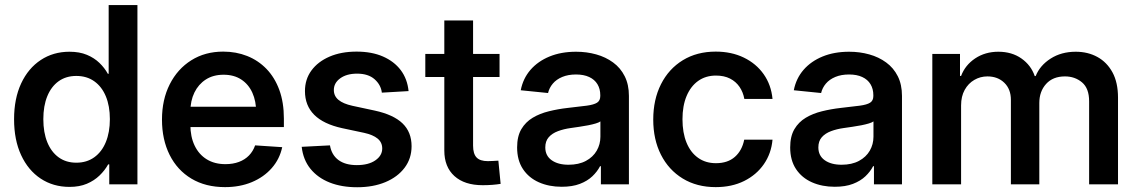

<svg xmlns="http://www.w3.org/2000/svg" viewBox="-20 -748 4618 779"><path d="M262.2 10.3Q195.8 10.3 145 -23.4Q94.2 -57.1 65.7 -118.7Q37.1 -180.2 37.1 -264.2Q37.1 -348.1 65.9 -409.7Q94.7 -471.2 145.5 -504.6Q196.3 -538.1 261.7 -538.1Q302.7 -538.1 332.5 -525.6Q362.3 -513.2 383.3 -492.9Q404.3 -472.7 417.5 -448.7H420.9V-727.5H537.6V0H423.3V-81.1H418.9Q405.3 -56.6 383.8 -35.9Q362.3 -15.1 332.3 -2.4Q302.2 10.3 262.2 10.3ZM289.6 -87.9Q332 -87.9 362.5 -109.9Q393.1 -131.8 409.4 -171.6Q425.8 -211.4 425.8 -264.6Q425.8 -317.9 409.4 -357.2Q393.1 -396.5 362.5 -418.2Q332 -439.9 289.6 -439.9Q248 -439.9 218 -418.5Q188 -397 171.9 -357.7Q155.8 -318.4 155.8 -264.6Q155.8 -210.4 171.9 -170.9Q188 -131.3 218 -109.6Q248 -87.9 289.6 -87.9Z M893.1 11.2Q814 11.2 756.6 -23.2Q699.2 -57.6 668.2 -119.6Q637.2 -181.6 637.2 -262.7Q637.2 -343.8 668.7 -406Q700.2 -468.3 756.1 -503.4Q812 -538.6 885.7 -538.6Q938 -538.6 982.9 -520.8Q1027.8 -502.9 1061.3 -468.3Q1094.7 -433.6 1113.3 -383.1Q1131.8 -332.5 1131.8 -267.1V-232.4H690.4V-314.9H1072.8L1019.5 -291Q1019.5 -337.4 1003.9 -371.8Q988.3 -406.2 958.7 -425.5Q929.2 -444.8 887.2 -444.8Q845.2 -444.8 815.2 -425.5Q785.2 -406.2 768.8 -372.6Q752.4 -338.9 752.4 -295.4V-242.2Q752.4 -192.9 769.8 -157Q787.1 -121.1 818.8 -101.6Q850.6 -82 894.5 -82Q925.3 -82 949.5 -91.1Q973.6 -100.1 990.2 -117.2Q1006.8 -134.3 1015.1 -158.2L1125 -150.9Q1114.7 -102.5 1082.5 -65.9Q1050.3 -29.3 1001.7 -9Q953.1 11.2 893.1 11.2Z M1637.7 -378.4 1529.3 -372.1Q1525.4 -403.8 1499.8 -426.5Q1474.1 -449.2 1428.7 -449.2Q1386.7 -449.2 1360.6 -430.4Q1334.5 -411.6 1334.5 -382.8Q1334.5 -358.4 1353.3 -342.8Q1372.1 -327.1 1409.7 -318.8L1500.5 -299.3Q1576.7 -282.7 1613.3 -247.3Q1649.9 -211.9 1649.9 -154.8Q1649.9 -105 1621.6 -67.4Q1593.3 -29.8 1543.5 -9Q1493.7 11.7 1429.2 11.7Q1366.2 11.7 1317.9 -7.3Q1269.5 -26.4 1239.7 -63Q1210 -99.6 1204.1 -152.3L1318.8 -158.2Q1325.2 -119.6 1353 -98.9Q1380.9 -78.1 1427.7 -78.1Q1475.1 -78.1 1502.9 -97.4Q1530.8 -116.7 1530.8 -145.5Q1530.8 -170.4 1512 -185.8Q1493.2 -201.2 1457.5 -209L1368.2 -228Q1292.5 -244.6 1254.9 -282.2Q1217.3 -319.8 1217.3 -378.4Q1217.3 -426.3 1243.7 -462.2Q1270 -498 1317.1 -518.3Q1364.3 -538.6 1426.8 -538.6Q1488.3 -538.6 1533.7 -518.8Q1579.1 -499 1606 -463.4Q1632.8 -427.7 1637.7 -378.4Z M2006.8 -529.3V-435.5H1705.6V-529.3ZM1782.7 -665H1899.4V-157.2Q1899.4 -124 1913.6 -109.1Q1927.7 -94.2 1959.5 -94.2Q1969.7 -94.2 1981.2 -95Q1992.7 -95.7 2002 -96.2L2011.2 -2Q1996.1 0.5 1977.1 2Q1958 3.4 1938.5 3.4Q1864.7 3.4 1823.7 -33.7Q1782.7 -70.8 1782.7 -137.2Z M2258.8 9.8Q2207.5 9.8 2166.5 -8.3Q2125.5 -26.4 2101.8 -62Q2078.1 -97.7 2078.1 -149.9Q2078.1 -194.8 2095.2 -223.9Q2112.3 -252.9 2141.4 -270.3Q2170.4 -287.6 2207.3 -296.6Q2244.1 -305.7 2283.2 -310.1Q2332 -315.4 2360.8 -319.3Q2389.6 -323.2 2402.6 -331.5Q2415.5 -339.8 2415.5 -358.4V-361.8Q2415.5 -387.2 2404.1 -406.2Q2392.6 -425.3 2370.6 -435.5Q2348.6 -445.8 2316.9 -445.8Q2285.2 -445.8 2261.2 -435.8Q2237.3 -425.8 2222.9 -408.7Q2208.5 -391.6 2203.6 -370.6L2092.8 -381.8Q2102.1 -429.7 2132.3 -464.6Q2162.6 -499.5 2209.7 -518.8Q2256.8 -538.1 2317.4 -538.1Q2360.4 -538.1 2398.9 -527.3Q2437.5 -516.6 2467.5 -494.6Q2497.6 -472.7 2514.6 -438.7Q2531.7 -404.8 2531.7 -358.9V0H2418V-73.7H2414.6Q2403.3 -51.8 2383.3 -32.7Q2363.3 -13.7 2332.8 -2Q2302.2 9.8 2258.8 9.8ZM2286.6 -79.6Q2328.1 -79.6 2357.2 -95.2Q2386.2 -110.8 2401.1 -136.7Q2416 -162.6 2416 -193.4V-255.4Q2410.2 -251 2397.2 -247.1Q2384.3 -243.2 2366.7 -239.7Q2349.1 -236.3 2330.6 -233.6Q2312 -231 2295.4 -228.5Q2267.1 -224.6 2243.7 -215.8Q2220.2 -207 2206.3 -191.2Q2192.4 -175.3 2192.4 -149.9Q2192.4 -116.2 2218.3 -97.9Q2244.1 -79.6 2286.6 -79.6Z M2883.8 11.2Q2807.1 11.2 2750 -23.7Q2692.9 -58.6 2661.6 -120.4Q2630.4 -182.1 2630.4 -262.7Q2630.4 -344.2 2661.9 -406.5Q2693.4 -468.8 2750.5 -503.7Q2807.6 -538.6 2883.8 -538.6Q2947.8 -538.6 2997.8 -514.4Q3047.9 -490.2 3078.4 -447Q3108.9 -403.8 3114.3 -346.7H3000Q2995.1 -374 2980.5 -395.5Q2965.8 -417 2941.9 -429.2Q2918 -441.4 2884.8 -441.4Q2843.3 -441.4 2812.7 -419.7Q2782.2 -397.9 2765.6 -358.2Q2749 -318.4 2749 -264.2Q2749 -209.5 2765.4 -169.4Q2781.7 -129.4 2812.3 -107.7Q2842.8 -85.9 2884.8 -85.9Q2932.6 -85.9 2961.7 -111.6Q2990.7 -137.2 2999.5 -181.2H3114.3Q3109.4 -125.5 3079.3 -82Q3049.3 -38.6 2999.3 -13.7Q2949.2 11.2 2883.8 11.2Z M3366.7 9.8Q3315.4 9.8 3274.4 -8.3Q3233.4 -26.4 3209.7 -62Q3186 -97.7 3186 -149.9Q3186 -194.8 3203.1 -223.9Q3220.2 -252.9 3249.3 -270.3Q3278.3 -287.6 3315.2 -296.6Q3352.1 -305.7 3391.1 -310.1Q3439.9 -315.4 3468.8 -319.3Q3497.6 -323.2 3510.5 -331.5Q3523.4 -339.8 3523.4 -358.4V-361.8Q3523.4 -387.2 3512 -406.2Q3500.5 -425.3 3478.5 -435.5Q3456.5 -445.8 3424.8 -445.8Q3393.1 -445.8 3369.1 -435.8Q3345.2 -425.8 3330.8 -408.7Q3316.4 -391.6 3311.5 -370.6L3200.7 -381.8Q3210 -429.7 3240.2 -464.6Q3270.5 -499.5 3317.6 -518.8Q3364.7 -538.1 3425.3 -538.1Q3468.3 -538.1 3506.8 -527.3Q3545.4 -516.6 3575.4 -494.6Q3605.5 -472.7 3622.6 -438.7Q3639.6 -404.8 3639.6 -358.9V0H3525.9V-73.7H3522.5Q3511.2 -51.8 3491.2 -32.7Q3471.2 -13.7 3440.7 -2Q3410.2 9.8 3366.7 9.8ZM3394.5 -79.6Q3436 -79.6 3465.1 -95.2Q3494.1 -110.8 3509 -136.7Q3523.9 -162.6 3523.9 -193.4V-255.4Q3518.1 -251 3505.1 -247.1Q3492.2 -243.2 3474.6 -239.7Q3457 -236.3 3438.5 -233.6Q3419.9 -231 3403.3 -228.5Q3375 -224.6 3351.6 -215.8Q3328.1 -207 3314.2 -191.2Q3300.3 -175.3 3300.3 -149.9Q3300.3 -116.2 3326.2 -97.9Q3352.1 -79.6 3394.5 -79.6Z M3762.7 0V-529.3H3875V-439.9H3879.4Q3896 -483.9 3936.5 -511Q3977.1 -538.1 4030.8 -538.1Q4085.4 -538.1 4124.3 -510.7Q4163.1 -483.4 4178.2 -439.5H4182.1Q4199.2 -482.4 4242.7 -510.3Q4286.1 -538.1 4344.7 -538.1Q4394 -538.1 4432.6 -516.8Q4471.2 -495.6 4493.7 -454.3Q4516.1 -413.1 4516.1 -351.6V0H4398.9V-336.9Q4398.9 -389.6 4370.1 -413.8Q4341.3 -438 4300.8 -438Q4252 -438 4224.4 -407.5Q4196.8 -377 4196.8 -330.1V0H4081.5V-342.8Q4081.5 -386.2 4054.9 -412.1Q4028.3 -438 3986.3 -438Q3957.5 -438 3933.1 -423.8Q3908.7 -409.7 3894 -383.3Q3879.4 -356.9 3879.4 -320.3V0Z"/></svg>

Font: Inter Cardless Tabular Medium
Style: Regular
Weight: 500
Designer: Rasmus Andersson
Foundry: rsms
Version: Version 4.000;git-4fc901f